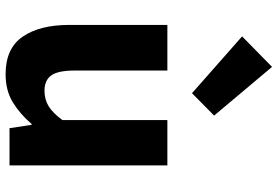

<svg xmlns="http://www.w3.org/2000/svg" viewBox="-173 -805 992 686"><g transform="rotate(90 323.0 -462.0)"><path d="M245 14Q153 14 111 -47Q69 -108 69 -214V-564H232V-234Q232 -173 249.5 -149Q267 -125 304 -125Q336 -125 360 -140Q384 -155 409 -189V-564H571V0H438L426 -79H423Q387 -37 345 -11.5Q303 14 245 14ZM313 -652 110 -831 219 -938 393 -731Z"/></g></svg>

Font: Noto Sans TC Thin ExtraBold
Style: Regular
Weight: 800
Version: Version 2.004-H2;hotconv 1.0.118;makeotfexe 2.5.65603